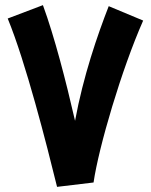

<svg xmlns="http://www.w3.org/2000/svg" viewBox="-20 -717 587 747"><path d="M344 -7C364 -145 453 -447 537 -637L403 -693C359 -580 304 -421 272 -247C236 -404 192 -574 147 -697L10 -645C80 -475 161 -157 202 10Z"/></svg>

Font: Noto Sans Arabic UI ExtraCondensed Extra
Style: Regular
Weight: 800
Width: 3
Designer: Nadine Chahine - Monotype Design Team
Foundry: Monotype Imaging Inc.
Version: Version 1.900